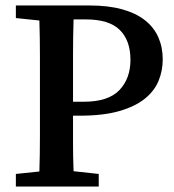

<svg xmlns="http://www.w3.org/2000/svg" viewBox="-20 -682 637 702"><path d="M249 -611Q247 -547 247 -482.5Q247 -418 247 -352V-310H286Q376 -310 416.5 -352.5Q457 -395 457 -463Q457 -534 418 -572.5Q379 -611 294 -611ZM247 -259Q247 -209 247 -158Q247 -107 249 -56L341 -46V0H38V-46L124 -55Q126 -118 126 -181.5Q126 -245 126 -310V-352Q126 -416 126 -479.5Q126 -543 124 -607L38 -616V-662H307Q376 -662 426.5 -648Q477 -634 510 -608Q543 -582 559 -545.5Q575 -509 575 -465Q575 -424 560 -387Q545 -350 510 -321.5Q475 -293 416.5 -276Q358 -259 271 -259Z"/></svg>

Font: Source Serif Pro Semibold
Style: Regular
Weight: 600
Designer: Frank Grießhammer
Foundry: Adobe Systems Incorporated
Version: Version 1.014;PS Version 1.0;hotconv 1.0.73;makeotf.lib2.5.5